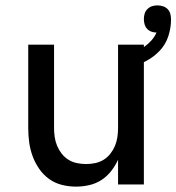

<svg xmlns="http://www.w3.org/2000/svg" viewBox="-20 -686 656 714"><path d="M263 8Q236 8 210 1.5Q184 -5 162.5 -20.5Q141 -36 125.5 -58.5Q110 -81 101 -106Q92 -131 88.5 -157Q85 -183 85 -210V-520H181V-210Q181 -193 183.5 -176Q186 -159 192.5 -143.5Q199 -128 209.5 -114.5Q220 -101 234.5 -92Q249 -83 266 -79.5Q283 -76 300 -76Q317 -76 334 -79.5Q351 -83 365.5 -92Q380 -101 390.5 -114.5Q401 -128 407.5 -143.5Q414 -159 416.5 -176Q419 -193 419 -210V-520H515V0H419V-92Q409 -70 393.5 -50Q378 -30 357 -16.5Q336 -3 311.5 2.5Q287 8 263 8ZM467 -436 452 -485Q469 -489 485.5 -495.5Q502 -502 516.5 -512Q531 -522 543 -535.5Q555 -549 562 -565Q552 -565 542.5 -568.5Q533 -572 526.5 -579.5Q520 -587 517.5 -596.5Q515 -606 515 -615Q515 -626 518 -635.5Q521 -645 528.5 -652.5Q536 -660 545.5 -663Q555 -666 566 -666Q576 -666 586.5 -662.5Q597 -659 604 -651.5Q611 -644 613.5 -634Q616 -624 616 -613Q616 -582 606 -551.5Q596 -521 574.5 -498Q553 -475 525 -460Q497 -445 467 -436Z"/></svg>

Font: Iosevka Fixed Medium Extended
Style: Regular
Weight: 500
Width: 7
Monospace: yes
Designer: Belleve Invis
Foundry: Belleve Invis
Version: Version 24.1.1; ttfautohint (v1.8.4)